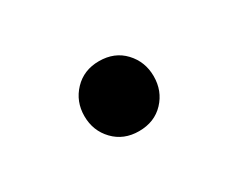

<svg xmlns="http://www.w3.org/2000/svg" viewBox="-46 -633 692 558"><g transform="rotate(-30 300.0 -353.5)"><path d="M300 -236.2Q248.9 -236.2 216.3 -270.2Q183.7 -304.1 183.7 -353.5Q183.7 -402.3 216.3 -436.6Q248.9 -470.9 300 -470.9Q352.1 -470.9 384.2 -436.6Q416.3 -402.3 416.3 -353.5Q416.3 -304.1 384.2 -270.2Q352.1 -236.2 300 -236.2Z"/></g></svg>

Font: Source Code Pro ExtraLight
Style: Regular
Weight: 200
Monospace: yes
Designer: Paul D. Hunt, Teo Tuominen
Foundry: Adobe
Version: Version 1.026;hotconv 1.1.0;makeotfexe 2.6.0